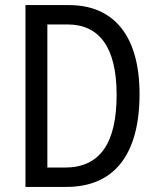

<svg xmlns="http://www.w3.org/2000/svg" viewBox="-20 -734 620 754"><path d="M528 -365C528 -593 427 -714 251 -714H80V0H241C426 0 528 -124 528 -365ZM438 -362C438 -172 373 -76 235 -76H166V-638H245C370 -638 438 -548 438 -362Z"/></svg>

Font: Noto Sans Sinhala UI Condensed
Style: Regular
Weight: 400
Width: 3
Designer: Jelle Bosma - Monotype Design Team
Foundry: Monotype Imaging Inc.
Version: Version 2.006